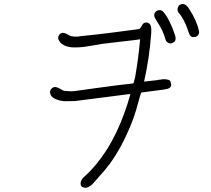

<svg xmlns="http://www.w3.org/2000/svg" viewBox="-20 -867 1040 948"><path d="M842.8 -697.3Q854.5 -666 834 -656.2Q823.2 -649.4 811.5 -655.3Q799.8 -661.1 796.9 -672.9Q786.1 -715.8 752.9 -764.6Q752.9 -765.6 752 -765.6Q752 -766.6 751 -768.6Q735.4 -790 745.1 -804.7Q752 -815.4 765.1 -816.9Q778.3 -818.4 787.1 -807.6Q818.4 -770.5 842.8 -697.3ZM961.9 -715.8Q965.8 -703.1 957.5 -692.9Q949.2 -682.6 935.5 -684.6V-683.6Q922.9 -683.6 917 -694.3Q913.1 -701.2 909.2 -714.8Q887.7 -776.4 862.3 -803.7Q854.5 -814.5 857.4 -827.1Q860.4 -839.8 871.1 -844.7Q894.5 -855.5 915 -821.3Q952.1 -763.7 961.9 -715.8ZM824.2 -454.1Q827.1 -445.3 822.3 -438.5Q818.4 -431.6 807.6 -428.7Q800.8 -425.8 758.8 -420.9Q746.1 -418.9 677.7 -410.2Q675.8 -408.2 670.9 -390.6Q665 -371.1 658.7 -347.7Q652.3 -324.2 651.4 -321.3Q635.7 -270.5 615.2 -224.6Q576.2 -133.8 525.4 -62.5Q497.1 -24.4 465.8 8.8Q464.8 10.7 454.1 22.5Q443.4 35.2 437 41.5Q430.7 47.9 419.9 54.7Q409.2 60.5 400.4 60.5Q377 56.6 377.9 39.1Q378.9 21.5 392.6 8.8Q426.8 -21.5 458 -59.6Q564.5 -189.5 624 -402.3Q616.2 -401.4 609.4 -401.4Q600.6 -400.4 589.8 -398.9Q579.1 -397.5 572.3 -396.5Q535.2 -391.6 461.4 -382.3Q387.7 -373 350.6 -368.2Q332 -367.2 305.7 -367.2Q279.3 -367.2 253.9 -377.9Q229.5 -388.7 227.5 -409.2H226.6Q226.6 -422.9 236.3 -431.2Q246.1 -439.5 257.8 -436.5Q264.6 -435.5 276.4 -428.7Q289.1 -420.9 294.9 -418.9Q323.2 -415 345.7 -417Q378.9 -421.9 451.2 -431.6Q523.4 -441.4 561.5 -446.3Q599.6 -450.2 637.7 -455.1Q639.6 -456.1 641.6 -463.9Q644.5 -472.7 647.5 -487.3Q664.1 -584 671.9 -672.9Q645.5 -668.9 583 -662.1Q518.6 -654.3 484.4 -650.4Q478.5 -649.4 448.2 -644Q418 -638.7 396.5 -635.7Q375 -632.8 347.7 -632.8Q319.3 -632.8 299.3 -642.1Q279.3 -651.4 270.5 -668Q262.7 -681.6 272.5 -694.8Q282.2 -708 296.9 -704.1Q303.7 -703.1 314.5 -696.3Q326.2 -689.5 331.1 -688.5Q350.6 -684.6 369.1 -686.5V-687.5Q372.1 -687.5 461.9 -697.3Q496.1 -701.2 564.5 -710Q632.8 -718.8 667 -723.6Q671.9 -724.6 679.7 -739.3Q687.5 -755.9 701.2 -755.9Q714.8 -755.9 721.7 -745.1Q728.5 -736.3 726.6 -702.1Q717.8 -581.1 691.4 -463.9Q703.1 -464.8 723.6 -467.8Q747.1 -470.7 758.8 -471.7V-472.7Q760.7 -472.7 771.5 -473.6Q789.1 -477.5 803.7 -474.6Q813.5 -473.6 818.4 -469.2Q823.2 -464.8 824.2 -454.1Z"/></svg>

Font: irohamaru Light
Style: Regular
Weight: 200
Designer: [Source Han Sans]
Ryoko NISHIZUKA  (kana & ideographs); Paul D. Hunt (Latin, Greek & Cyrillic); Wenlong ZHANG  (bopomofo
Version: Version 1.01